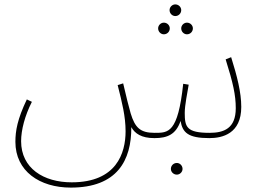

<svg xmlns="http://www.w3.org/2000/svg" viewBox="-20 -623 1204 873"><path d="M777 -550C792 -550 804 -562 804 -577C804 -591 792 -603 777 -603C763 -603 751 -591 751 -577C751 -562 763 -550 777 -550ZM725 -467C740 -467 752 -479 752 -494C752 -508 740 -520 725 -520C711 -520 699 -508 699 -494C699 -479 711 -467 725 -467ZM830 -467C845 -467 857 -479 857 -494C857 -508 845 -520 830 -520C816 -520 804 -508 804 -494C804 -479 816 -467 830 -467ZM302 230C513 230 578 106 577 -45C593 -16 623 5 682 5C742 5 780 -12 801 -73C810 -21 834 5 932 5C991 5 1077 -15 1077 -137C1077 -203 1058 -277 1031 -363L1006 -353C1040 -245 1052 -190 1052 -131C1052 -39 998 -19 933 -19C828 -19 820 -46 820 -110C820 -144 832 -202 838 -238L813 -242C789 -17 745 -19 683 -19C618 -19 594 -42 574 -108C562 -151 558 -168 540 -244L515 -236C535 -157 551 -94 551 -26C551 74 509 206 306 206C178 206 76 142 76 19C76 -32 93 -97 125 -160L102 -171C59 -81 50 -28 50 22C50 155 160 230 302 230ZM784 171C798 171 810 159 810 145C810 130 798 118 784 118C769 118 757 130 757 145C757 159 769 171 784 171Z"/></svg>

Font: Noto Sans Arabic UI Th
Style: Regular
Weight: 100
Designer: Monotype Design Team, Nadine Chahine and Nizar Qandah
Foundry: Monotype Imaging Inc.
Version: Version 2.010